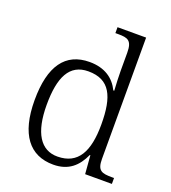

<svg xmlns="http://www.w3.org/2000/svg" viewBox="-139 -864 873 978"><g transform="rotate(20 297.0 -375.0)"><path d="M261 10C344 10 390 -34 420 -100H423L431 0H576V-32H565C508 -32 485 -39 485 -103V-760H330V-728H346C397 -728 421 -721 421 -655V-557C421 -526 423 -485 425 -450H420C392 -508 340 -545 258 -545C127 -545 60 -452 60 -267C60 -81 133 10 261 10ZM268 -36C176 -35 126 -114 126 -265C126 -415 166 -498 268 -498C385 -498 422 -418 422 -266C422 -118 378 -37 268 -36Z"/></g></svg>

Font: Noto Serif Light
Style: Regular
Weight: 300
Designer: Monotype Design Team
Foundry: Monotype Imaging Inc.
Version: Version 2.013